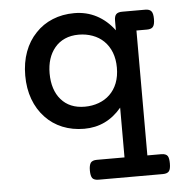

<svg xmlns="http://www.w3.org/2000/svg" viewBox="-49 -509 698 747"><g transform="rotate(-5 300.0 -135.0)"><path d="M414.1 -80.1Q356 -10.3 268.1 -10.3Q222.2 -10.3 183.3 -26.1Q144.5 -42 116.7 -71.8Q87.9 -102.1 72.5 -143.8Q57.1 -185.5 57.1 -236.3Q57.1 -287.1 72.5 -328.9Q87.9 -370.6 116.7 -400.4Q144.5 -430.2 183.1 -446Q221.7 -461.9 268.1 -461.9Q315.4 -461.9 355 -441.2Q394.5 -420.4 423.8 -381.3V-418.9Q423.8 -436.5 430.9 -443.8Q438 -451.2 454.6 -451.2H544.4Q561.5 -451.2 568.4 -442.4Q575.2 -434.1 575.2 -412.1Q575.2 -389.2 567.4 -380.9Q560.5 -373.5 544.4 -373.5H503.4V114.3H557.1Q576.2 114.3 582.5 124Q587.9 132.3 587.9 153.3Q587.9 174.8 581.5 183.1Q574.7 191.9 557.1 191.9H306.2Q288.6 191.9 281.7 183.1Q275.4 173.8 275.4 153.3Q275.4 133.3 281.7 123.5Q288.6 114.3 306.2 114.3H414.1ZM375.5 -340.8Q357.4 -358.4 332 -367.7Q306.6 -377 277.8 -377Q247.6 -377 223.9 -366.5Q200.2 -356 184.1 -336.4Q152.3 -297.9 152.3 -236.3Q152.3 -204.6 160.6 -178.7Q168.9 -152.8 185.1 -134.3Q218.3 -95.7 277.8 -95.7Q306.6 -95.7 332 -105Q357.4 -114.3 375.5 -131.8Q394.5 -149.9 404.8 -176.3Q415 -202.6 415 -236.3Q415 -269.5 404.8 -295.9Q394.5 -322.3 375.5 -340.8Z"/></g></svg>

Font: Courier Prime Medium
Style: Regular
Weight: 500
Designer: Alan Dague-Greene
Foundry: Quote-Unquote Apps
Version: Version 1.202